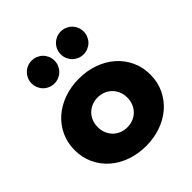

<svg xmlns="http://www.w3.org/2000/svg" viewBox="-201 -851 996 996"><g transform="rotate(-45 297.5 -353.0)"><path d="M297.7 14.5Q239.1 14.5 188.2 -3.6Q137.3 -21.8 100 -54.5Q62.7 -87.3 41.4 -132.7Q20 -178.2 20 -232.7Q20 -287.3 41.4 -332.7Q62.7 -378.2 100 -410.9Q137.3 -443.6 188.2 -461.8Q239.1 -480 297.7 -480Q356.4 -480 407.3 -461.8Q458.2 -443.6 495.5 -410.9Q532.7 -378.2 554.1 -332.7Q575.5 -287.3 575.5 -232.7Q575.5 -178.2 554.1 -132.7Q532.7 -87.3 495.5 -54.5Q458.2 -21.8 407.3 -3.6Q356.4 14.5 297.7 14.5ZM297.7 -123.2Q320.5 -123.2 340.2 -131.1Q360 -139.1 374.8 -153.6Q389.5 -168.2 398 -188.4Q406.4 -208.6 406.4 -232.7Q406.4 -256.8 398 -277Q389.5 -297.3 374.8 -311.8Q360 -326.4 340.2 -334.3Q320.5 -342.3 297.7 -342.3Q275 -342.3 255.2 -334.3Q235.5 -326.4 220.7 -311.8Q205.9 -297.3 197.5 -277Q189.1 -256.8 189.1 -232.7Q189.1 -208.6 197.5 -188.4Q205.9 -168.2 220.7 -153.6Q235.5 -139.1 255.2 -131.1Q275 -123.2 297.7 -123.2ZM404.5 -551.4Q387.3 -551.4 371.8 -558Q356.4 -564.5 345 -575.9Q333.6 -587.3 327 -602.7Q320.5 -618.2 320.5 -635.5Q320.5 -652.7 327 -668.2Q333.6 -683.6 345 -695Q356.4 -706.4 371.8 -713Q387.3 -719.5 404.5 -719.5Q421.8 -719.5 437.3 -713Q452.7 -706.4 464.1 -695Q475.5 -683.6 482 -668.2Q488.6 -652.7 488.6 -635.5Q488.6 -618.2 482 -602.7Q475.5 -587.3 464.1 -575.9Q452.7 -564.5 437.3 -558Q421.8 -551.4 404.5 -551.4ZM190.9 -551.4Q173.6 -551.4 158.2 -558Q142.7 -564.5 131.4 -575.9Q120 -587.3 113.4 -602.7Q106.8 -618.2 106.8 -635.5Q106.8 -652.7 113.4 -668.2Q120 -683.6 131.4 -695Q142.7 -706.4 158.2 -713Q173.6 -719.5 190.9 -719.5Q208.2 -719.5 223.6 -713Q239.1 -706.4 250.5 -695Q261.8 -683.6 268.4 -668.2Q275 -652.7 275 -635.5Q275 -618.2 268.4 -602.7Q261.8 -587.3 250.5 -575.9Q239.1 -564.5 223.6 -558Q208.2 -551.4 190.9 -551.4Z"/></g></svg>

Font: Spartan ExtBd
Style: Regular
Weight: 800
Designer: Matt Bailey, Mirko Velimirovic
Foundry: Matt Bailey
Version: Version 1.005